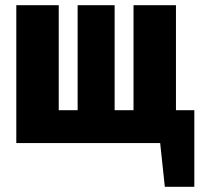

<svg xmlns="http://www.w3.org/2000/svg" viewBox="-20 -553 771 742"><path d="M660 -127H731V169H617L599 0H43V-533H207V-127H280V-533H423V-127H496V-533H660Z"/></svg>

Font: Fira Sans Condensed ExtraBold
Style: Regular
Weight: 800
Width: 3
Designer: Carrois Corporate & Edenspiekermann AG
Foundry: Carrois Corporate GbR & Edenspiekermann AG
Version: Version 4.203